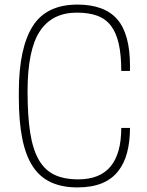

<svg xmlns="http://www.w3.org/2000/svg" viewBox="-20 -808 641 836"><path d="M317 8Q251 8 202.5 -14Q154 -36 123 -83Q92 -130 77 -204.5Q62 -279 62 -383V-412Q63 -600 122.5 -694Q182 -788 317 -788Q435 -788 490.5 -724Q546 -660 546 -521V-499H508Q508 -569 497 -617.5Q486 -666 463 -696Q440 -726 403.5 -739.5Q367 -753 315 -753Q207 -753 153.5 -672Q100 -591 100 -410Q100 -303 111.5 -230Q123 -157 149 -112Q175 -67 217 -47Q259 -27 321 -27Q508 -27 508 -251H546Q546 -192 533.5 -144Q521 -96 494 -62Q467 -28 423.5 -10Q380 8 317 8Z"/></svg>

Font: Tanohe Sans ExtraLight
Style: Regular
Weight: 250
Designer: Village Type and Design LLC & Cristiano Sobral
Foundry: Cooper Hewitt Smithsonian Design Museum
Version: Version 1.00;May 30, 2020;FontCreator 12.0.0.2522 64-bit; tt